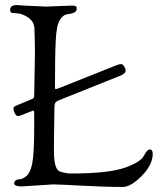

<svg xmlns="http://www.w3.org/2000/svg" viewBox="-20 -733 643 758"><path d="M115 -355C115 -347.7 111.3 -343 104 -341L44 -316C36.7 -313.3 33 -309.3 33 -304C33 -298.7 34.8 -292.5 38.5 -285.5C42.2 -278.5 46.2 -275 50.5 -275C54.8 -275 58.3 -275.7 61 -277L107 -295C107.7 -295 108.7 -295.3 110 -296H112C114 -296 115 -292.3 115 -285V-231C115 -159.7 112.3 -111.5 107 -86.5C101.7 -61.5 93.7 -45 83 -37C72.3 -29 63.7 -25 57 -25C50.3 -25 45.2 -23.5 41.5 -20.5C37.8 -17.5 36 -13.7 36 -9C36 -1 45.7 3 65 3L190 -5C204.7 -5 242.2 -3.3 302.5 0C362.8 3.3 417 5 465 5C486.3 5 511.3 -9.7 540 -39C568.7 -68.3 583 -97.3 583 -126C583 -137.3 579 -143 571 -143C564.3 -143 556.7 -134.7 548 -118C540 -102 516 -86.7 476 -72C432 -56 360 -48 260 -48C248 -48 233.8 -50.5 217.5 -55.5C201.2 -60.5 193 -87 193 -135V-175C193 -178.3 193.7 -224 195 -312C195 -324.7 200 -332.7 210 -336L450 -432C467.3 -438.7 476 -446 476 -454C476 -460 473.3 -466.7 468 -474C465.3 -478 461.8 -480 457.5 -480C453.2 -480 446 -478 436 -474L218 -387C215.3 -386.3 212.8 -385.5 210.5 -384.5L204.5 -382C202.8 -381.3 201.2 -381 199.5 -381C197.8 -381 197 -383.7 197 -389C197 -470.3 198 -531.5 200 -572.5C202 -613.5 207.5 -640.8 216.5 -654.5C225.5 -668.2 234.8 -675.5 244.5 -676.5C254.2 -677.5 263 -679.5 271 -682.5C279 -685.5 283 -691.7 283 -701C283 -707.7 277.3 -711 266 -711L161 -707L74 -711L47 -713C29 -713 20 -707 20 -695C20 -690.3 20.8 -686.8 22.5 -684.5C24.2 -682.2 32 -680.8 46 -680.5C60 -680.2 75 -674.7 91 -664C107 -653.3 115.3 -638.3 116 -619C117.3 -576.3 118 -546 118 -528Z"/></svg>

Font: Sorts Mill Goudy
Style: Regular
Weight: 400
Version: Version 003.101